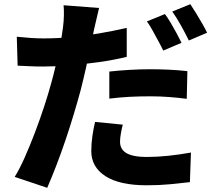

<svg xmlns="http://www.w3.org/2000/svg" viewBox="-20 -829 1040 915"><path d="M452 -791Q447 -769 440 -739Q433 -709 429 -692Q422 -659 412 -609.5Q402 -560 389.5 -504.5Q377 -449 364 -398Q350 -346 331.5 -284.5Q313 -223 291.5 -159.5Q270 -96 247.5 -38Q225 20 205 66L50 14Q73 -23 97.5 -78Q122 -133 146 -196Q170 -259 190.5 -321.5Q211 -384 225 -436Q235 -472 243.5 -508.5Q252 -545 259.5 -579Q267 -613 272 -643.5Q277 -674 280 -697Q284 -727 284.5 -756Q285 -785 283 -804ZM188 -646Q251 -646 317 -652Q383 -658 450.5 -669.5Q518 -681 584 -696V-558Q522 -543 451.5 -533Q381 -523 312.5 -517.5Q244 -512 187 -512Q149 -512 119.5 -513.5Q90 -515 64 -516L60 -654Q100 -650 128 -648Q156 -646 188 -646ZM501 -488Q545 -493 596.5 -496Q648 -499 697 -499Q739 -499 783.5 -497Q828 -495 873 -490L870 -358Q833 -363 788.5 -366.5Q744 -370 697 -370Q643 -370 596 -367.5Q549 -365 501 -359ZM565 -235Q560 -215 556 -192.5Q552 -170 552 -154Q552 -137 558.5 -124Q565 -111 579 -101.5Q593 -92 618 -86.5Q643 -81 680 -81Q729 -81 781.5 -86.5Q834 -92 890 -102L885 39Q842 44 791 49Q740 54 679 54Q550 54 482.5 10.5Q415 -33 415 -109Q415 -145 420.5 -182Q426 -219 433 -248ZM766 -762Q779 -745 794 -719.5Q809 -694 822.5 -669Q836 -644 845 -625L758 -588Q748 -609 734.5 -633.5Q721 -658 707.5 -683Q694 -708 680 -727ZM887 -809Q900 -790 915.5 -764.5Q931 -739 945 -714.5Q959 -690 967 -673L880 -636Q865 -667 843 -706.5Q821 -746 801 -774Z"/></svg>

Font: Noto Sans SC ExtraBold
Style: Regular
Weight: 800
Designer: Ryoko NISHIZUKA 西塚涼子 (kana, bopomofo & ideographs); Paul D. Hunt (Latin, Greek & Cyrillic); Sandoll Communications 산돌커뮤니
Foundry: Adobe
Version: Version 2.004-H2;hotconv 1.0.118;makeotfexe 2.5.65603